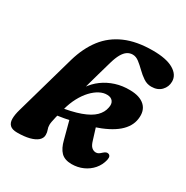

<svg xmlns="http://www.w3.org/2000/svg" viewBox="-167 -860 981 1012"><g transform="rotate(30 323.0 -353.5)"><path d="M246 -298Q249.5 -314.5 255.2 -338.8Q261 -363 269.8 -394.5Q278.5 -426 289.5 -465Q300.5 -504 314 -550.5Q324 -585.5 336.2 -607Q348.5 -628.5 363.2 -638.2Q378 -648 396 -648Q416 -648 435 -633.2Q454 -618.5 473.8 -599Q493.5 -579.5 515.5 -564.8Q537.5 -550 563.5 -550Q602 -550 624 -573Q646 -596 646 -628Q646 -669 603 -694.2Q560 -719.5 477 -719.5Q379 -719.5 309.8 -689.2Q240.5 -659 196.2 -601.5Q152 -544 128 -461.5L24.5 -96.5Q14.5 -62 14.8 -37.5Q15 -13 28.8 0Q42.5 13 72.5 13Q116 13 146.8 5Q177.5 -3 193.8 -17.5Q210 -32 210 -51.5Q210 -68 205 -80.2Q200 -92.5 200 -107.5Q200 -115.5 202 -127Q204 -138.5 209 -159.5Q214 -180.5 224 -217Q235 -258.5 253 -292Q271 -325.5 293.2 -349.2Q315.5 -373 339.5 -385.5Q363.5 -398 386.5 -397Q409 -396.5 420 -382Q431 -367.5 425.5 -343Q420 -312 394.8 -287Q369.5 -262 318.5 -243.5Q267.5 -225 185 -213L186 -166Q319.5 -185.5 406.5 -214Q493.5 -242.5 538.8 -281.2Q584 -320 590.5 -369Q598 -421 567.8 -449.5Q537.5 -478 477.5 -478.5Q431.5 -479.5 390.5 -466.5Q349.5 -453.5 316 -429Q282.5 -404.5 258.5 -368.5Q234.5 -332.5 222 -288ZM273.5 -199.5 306 -77Q317 -32 339 -9.5Q361 13 403 13.5Q441 13.5 472.8 -0.8Q504.5 -15 526.5 -40.5Q548.5 -66 556.5 -100Q559.5 -115 556 -122.2Q552.5 -129.5 545 -131.5Q539 -133.5 532.2 -131.2Q525.5 -129 516 -120.5Q509 -113.5 500.8 -108.2Q492.5 -103 483 -103.5Q469.5 -104 458.2 -114Q447 -124 439.5 -150L414 -232Z"/></g></svg>

Font: Fraunces
Style: Bold Italic
Weight: 700
Italic angle: -16°
Version: Version 1.000;[b76b70a41]